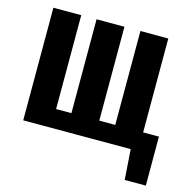

<svg xmlns="http://www.w3.org/2000/svg" viewBox="-107 -688 967 952"><g transform="rotate(15 377.0 -211.5)"><path d="M614.3 155.3 603.5 0H51.8V-578.1H194.8V-96.2H273.4V-578.1H416.5V-96.2H498.5V-578.1H641.6V-96.2H722.7V155.3Z"/></g></svg>

Font: Oswald
Style: DemiBold
Weight: 600
Designer: Vernon Adams
Foundry: Vernon Adams
Version: 3.0; ttfautohint (v0.95) -l 8 -r 50 -G 200 -x 0 -w "G" -W -c